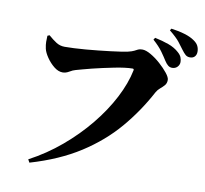

<svg xmlns="http://www.w3.org/2000/svg" viewBox="-95 -958 1191 1118"><g transform="rotate(10 501.0 -399.0)"><path d="M827 -664Q814 -685 794 -713Q774 -741 737 -774L745 -786Q789 -777 826.5 -763.5Q864 -750 889 -727Q904 -714 909.5 -700.5Q915 -687 915 -673Q915 -656 903 -643.5Q891 -631 872 -631Q859 -631 848.5 -639Q838 -647 827 -664ZM913 -746Q901 -763 882.5 -786.5Q864 -810 822 -844L829 -855Q874 -849 910 -838Q946 -827 968 -811Q987 -798 994.5 -782.5Q1002 -767 1002 -749Q1002 -731 992 -720Q982 -709 964 -709Q948 -709 937.5 -718Q927 -727 913 -746ZM235 -643Q258 -643 290 -644.5Q322 -646 358.5 -649Q395 -652 432 -656Q469 -660 502.5 -664Q536 -668 562 -672Q588 -676 602 -679Q627 -685 638.5 -691Q650 -697 659 -701.5Q668 -706 684 -706Q705 -706 734.5 -689Q764 -672 792.5 -646.5Q821 -621 840.5 -596.5Q860 -572 860 -557Q860 -537 849 -524.5Q838 -512 824.5 -501Q811 -490 802 -474Q738 -354 651 -252Q564 -150 442 -71.5Q320 7 150 57L140 39Q240 -14 326.5 -87Q413 -160 481 -243.5Q549 -327 593.5 -413Q638 -499 654 -578Q655 -582 653 -584.5Q651 -587 647 -587Q627 -587 599.5 -583.5Q572 -580 540 -573.5Q508 -567 475.5 -560Q443 -553 413.5 -545.5Q384 -538 360 -531.5Q336 -525 322 -521Q306 -517 287 -505.5Q268 -494 249 -494Q223 -494 197.5 -514.5Q172 -535 153 -563Q134 -591 129 -613Q124 -636 124 -653Q124 -670 125 -689L137 -694Q162 -672 184.5 -657.5Q207 -643 235 -643Z"/></g></svg>

Font: Early Summer Mincho Heavy
Style: Regular
Weight: 900
Designer: GuiWonder
Version: Version 1.002